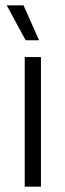

<svg xmlns="http://www.w3.org/2000/svg" viewBox="-20 -702 246 722"><path d="M73 0V-487.5H134V0ZM68.5 -682 126.5 -551.5V-550.5H76.5L5.5 -681.5V-682Z"/></svg>

Font: Anek Latin Light
Style: Regular
Weight: 300
Designer: Yesha Goshar
Foundry: Ek Type
Version: Version 1.003